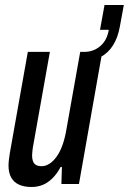

<svg xmlns="http://www.w3.org/2000/svg" viewBox="-20 -734 514 766"><path d="M106 12Q76 12 55.5 2.5Q35 -7 24.5 -26Q14 -45 14 -73Q14 -84 15.5 -96.5Q17 -109 19 -122L91 -527H179L111 -145Q110 -137 109 -129Q108 -121 108 -113Q108 -101 111.5 -91Q115 -81 123.5 -76Q132 -71 146 -71Q162 -71 177 -80.5Q192 -90 205.5 -108.5Q219 -127 229 -154.5Q239 -182 245 -218L300 -527H388L295 0H225L227 -68H222Q207 -40 188.5 -22Q170 -4 149.5 4Q129 12 106 12ZM309 -489 316 -527Q353 -527 380 -550Q407 -573 414 -615H379L397 -714H474L458 -627Q450 -583 430.5 -552.5Q411 -522 380.5 -506Q350 -490 309 -489Z"/></svg>

Font: Archivo ExtraCondensed Medium
Style: Italic
Weight: 500
Width: 2
Italic angle: -10°
Designer: Hector Gatti
Foundry: Omnibus-Type
Version: Version 2.001